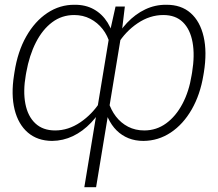

<svg xmlns="http://www.w3.org/2000/svg" viewBox="-20 -573 905 796"><path d="M329.6 203.1 437 -447.3 459 -545.9H497.6L485.8 -447.8L378.4 203.1ZM38.1 -261.2 40 -273.4Q53.2 -359.4 88.9 -422.1Q124.5 -484.9 176.3 -519.3Q228 -553.7 289.1 -553.2Q334.5 -553.7 369.1 -534.4Q403.8 -515.1 426.3 -479Q448.7 -442.9 457 -391.6L417.5 -151.4Q392.1 -100.6 357.7 -64.5Q323.2 -28.3 282.5 -8.8Q241.7 10.7 195.8 11.2Q135.3 10.7 95.5 -23.4Q55.7 -57.6 40.5 -118.9Q25.4 -180.2 38.1 -261.2ZM88.9 -272.9 86.9 -261.7Q75.2 -194.8 85.2 -142.8Q95.2 -90.8 126.5 -61.5Q157.7 -32.2 208.5 -32.2Q263.2 -32.2 313 -65.9Q362.8 -99.6 397 -153.3L436 -389.6Q426.8 -425.3 405.5 -452.4Q384.3 -479.5 354.2 -495.1Q324.2 -510.7 287.6 -510.7Q236.3 -510.7 196.3 -480.7Q156.2 -450.7 128.9 -397.2Q101.6 -343.8 88.9 -272.9ZM825.2 -272.9 823.2 -261.2Q810.1 -180.7 774.7 -119.1Q739.3 -57.6 687.7 -23.4Q636.2 10.7 574.7 11.2Q540.5 11.2 512.7 0Q484.9 -11.2 463.6 -32.2Q442.4 -53.2 428.2 -83.3Q414.1 -113.3 407.2 -151.4L447.3 -391.6Q472.2 -441.9 506.6 -478.3Q541 -514.6 582.3 -534.2Q623.5 -553.7 669.4 -553.2Q731 -553.7 770.3 -519Q809.6 -484.4 824.2 -421.1Q838.9 -357.9 825.2 -272.9ZM774.4 -261.2 776.4 -272.9Q788.1 -344.2 778.3 -397.7Q768.6 -451.2 738.3 -481Q708 -510.7 657.2 -510.7Q601.1 -510.7 550.5 -476.6Q500 -442.4 467.8 -389.6L428.7 -153.3Q439.5 -117.7 460.4 -90.3Q481.4 -63 511.2 -47.6Q541 -32.2 578.1 -32.2Q628.4 -32.2 668.7 -61.5Q709 -90.8 736.3 -142.3Q763.7 -193.8 774.4 -261.2Z"/></svg>

Font: Inter 16pt ExtraLight
Style: Italic
Weight: 250
Italic angle: -9.3988°
Version: Version 4.001;git-66647c0bb